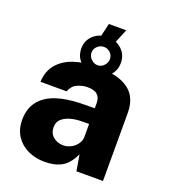

<svg xmlns="http://www.w3.org/2000/svg" viewBox="-138 -850 854 961"><g transform="rotate(20 289.0 -369.0)"><path d="M209 10Q160.5 10 120.2 -8.8Q80 -27.5 56.2 -63.5Q32.5 -99.5 32.5 -151.5Q32.5 -236 97.8 -281.5Q163 -327 302 -327.5L354.5 -328V-354.5Q354.5 -385 337.2 -400.2Q320 -415.5 283 -415Q257.5 -414.5 231 -402.8Q204.5 -391 193 -359.5H53.5Q56.5 -418 88.2 -455Q120 -492 172.8 -509.5Q225.5 -527 291 -527Q375.5 -527 425 -506.8Q474.5 -486.5 496 -450.2Q517.5 -414 517.5 -365V0H376L361.5 -85.5Q336.5 -31 299.8 -10.5Q263 10 209 10ZM268 -99.5Q285 -99.5 300.5 -105.5Q316 -111.5 328 -122.2Q340 -133 347 -146Q354 -159 354.5 -174V-244.5L312.5 -244Q286.5 -244 258.8 -237Q231 -230 212 -213.8Q193 -197.5 193 -169Q193 -136.5 215.2 -118Q237.5 -99.5 268 -99.5ZM294 -486Q249.5 -486 219 -514.2Q188.5 -542.5 188.5 -587.5Q188.5 -630 219.5 -657.8Q250.5 -685.5 294 -685.5Q338 -685.5 368.8 -657.5Q399.5 -629.5 399.5 -585.5Q399.5 -541 368.8 -513.5Q338 -486 294 -486ZM293 -535Q313 -535 327.2 -550.2Q341.5 -565.5 341.5 -584.5Q341.5 -605 327.2 -618.8Q313 -632.5 293 -632.5Q274 -632.5 258.8 -618.8Q243.5 -605 243.5 -584.5Q243.5 -565.5 258.8 -550.2Q274 -535 293 -535ZM256 -661.5 276.5 -748.5H369L333 -661.5Z"/></g></svg>

Font: Public Sans Thin ExtraBold
Style: Regular
Weight: 800
Version: Version 1.007